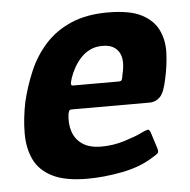

<svg xmlns="http://www.w3.org/2000/svg" viewBox="-42 -520 560 567"><g transform="rotate(-5 238.0 -237.0)"><path d="M32 -237Q43 -283 61.5 -326.5Q80 -370 111 -404.5Q142 -439 188 -459Q234 -479 297 -479Q363 -479 398 -460.5Q433 -442 447 -411.5Q461 -381 459.5 -344.5Q458 -308 450 -272Q442 -230 429 -216.5Q416 -203 397 -203H167Q161 -203 159.5 -200.5Q158 -198 156 -191Q152 -162 160 -138Q168 -114 189 -100Q210 -86 245 -86Q280 -86 313.5 -96.5Q347 -107 363 -115Q377 -122 384 -123.5Q391 -125 395 -109L408 -68Q412 -56 408 -52Q404 -48 392 -41Q353 -16 299 -5.5Q245 5 195 5Q130 5 92 -14Q54 -33 38 -66.5Q22 -100 22 -144Q22 -188 32 -237ZM325 -293Q330 -314 329.5 -330Q329 -346 322.5 -357.5Q316 -369 304 -375.5Q292 -382 273 -382Q252 -382 236 -374Q220 -366 208.5 -353.5Q197 -341 188.5 -326Q180 -311 175 -296Q170 -281 171 -277Q172 -273 176 -273Q210 -273 244 -273Q278 -273 311 -273Q319 -273 321 -276.5Q323 -280 325 -293Z"/></g></svg>

Font: Glory
Style: Bold Italic
Weight: 700
Italic angle: -12°
Version: Version 1.011